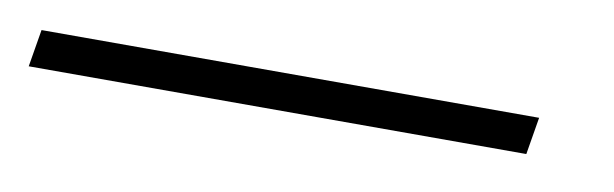

<svg xmlns="http://www.w3.org/2000/svg" viewBox="-83 -21 486 152"><g transform="rotate(10 159.5 55.0)"><path d="M-56 40H344L339 70H-61Z"/></g></svg>

Font: Thasadith
Style: Italic
Weight: 400
Italic angle: -9°
Designer: Cadson Demak Co.,Ltd.
Foundry: Cadson Demak Co.,Ltd.
Version: Version 1.000; ttfautohint (v1.6)